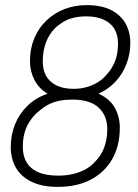

<svg xmlns="http://www.w3.org/2000/svg" viewBox="-20 -718 541 750"><path d="M206 12Q143 12 102 -8.5Q61 -29 41.5 -64Q22 -99 22 -143Q22 -191 38.5 -232Q55 -273 87 -304.5Q119 -336 166 -352Q132 -372 114.5 -406Q97 -440 97 -479Q97 -528 114 -568.5Q131 -609 161.5 -638Q192 -667 232 -682.5Q272 -698 319 -698Q376 -698 413.5 -679Q451 -660 470 -627Q489 -594 489 -550Q489 -507 474 -468Q459 -429 431 -399Q403 -369 365 -352Q409 -332 428.5 -297Q448 -262 448 -219Q448 -148 418 -96Q388 -44 334 -16Q280 12 206 12ZM208 -32Q238 -32 264 -38Q290 -44 312 -55.5Q334 -67 350 -85Q374 -108 386.5 -140.5Q399 -173 399 -214Q399 -266 365.5 -297.5Q332 -329 261 -329Q235 -329 212.5 -324.5Q190 -320 171 -310.5Q152 -301 136 -287Q105 -264 87 -228Q69 -192 69 -145Q69 -90 103.5 -61Q138 -32 208 -32ZM268 -371Q294 -371 317.5 -377.5Q341 -384 361 -396Q381 -408 396 -426Q417 -448 429 -478Q441 -508 441 -546Q441 -600 408 -627Q375 -654 316 -654Q291 -654 269 -649Q247 -644 229 -633.5Q211 -623 195 -608Q172 -585 159.5 -552Q147 -519 147 -478Q147 -427 178.5 -399Q210 -371 268 -371Z"/></svg>

Font: Archivo SemiCondensed Thin
Style: Italic
Weight: 250
Width: 4
Italic angle: -10°
Designer: Hector Gatti
Foundry: Omnibus-Type
Version: Version 2.001